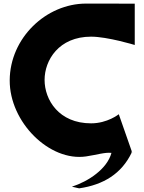

<svg xmlns="http://www.w3.org/2000/svg" viewBox="-20 -858 790 1050"><path d="M478.2 -183.5C301.4 -183.5 223.8 -312.5 223.8 -421C223.8 -528.5 301.4 -657.5 478.2 -657.5C567.9 -657.5 716.9 -612 716.9 -612V-838C716.9 -838 618.4 -838.4 451 -838.4C232.3 -838.4 34.4 -650.7 33.1 -419C31.8 -189.7 251.1 27 451 -2.6C509.9 -11.3 553.1 -26 589.5 -21.9C565.9 66.7 461.6 134.5 373.2 163L412.8 172C546.6 152.7 645.2 91.2 699.9 -23C698.6 -25.9 697.3 -28.6 696.1 -31.3C700.1 -27.5 703.7 -22 703 -23.5L629.6 -233.3C629.6 -233.3 567.9 -183.5 478.2 -183.5ZM703 -23.5C703.1 -23.2 703.2 -23.1 703.2 -23Z"/></svg>

Font: Hussar
Style: BdWide
Weight: 700
Foundry: Cannot Into Space Fonts
Version: Version 2.00